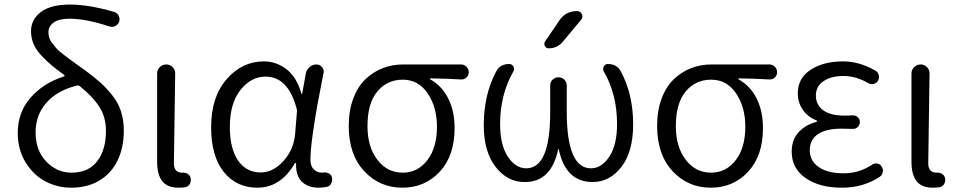

<svg xmlns="http://www.w3.org/2000/svg" viewBox="-20 -829 4297 861"><path d="M300.8 -54.7Q376 -54.7 415.5 -105.5Q455.1 -156.2 455.1 -242.2Q455.1 -304.7 424.8 -351.1Q394.5 -397.5 337.9 -442.4Q332 -447.3 325.2 -445.3Q237.3 -423.8 188.5 -368.7Q139.6 -313.5 139.6 -235.4Q139.6 -154.3 187.5 -104.5Q235.4 -54.7 300.8 -54.7ZM492.2 -775.4Q505.9 -771.5 512.2 -758.8Q518.6 -746.1 514.6 -732.4Q509.8 -718.8 497.1 -712.4Q484.4 -706.1 471.7 -710Q366.2 -745.1 292 -745.1Q244.1 -745.1 220.7 -728Q197.3 -710.9 197.3 -684.6Q197.3 -671.9 200.7 -660.2Q204.1 -648.4 214.4 -635.3Q224.6 -622.1 232.4 -612.8Q240.2 -603.5 259.8 -588.4Q279.3 -573.2 289.1 -565.9Q298.8 -558.6 324.7 -540Q350.6 -521.5 361.3 -513.7Q401.4 -484.4 427.7 -460.9Q454.1 -437.5 481.4 -404.3Q508.8 -371.1 522 -331.1Q535.2 -291 535.2 -244.1Q535.2 -167 507.3 -109.4Q479.5 -51.8 425.8 -19.5Q372.1 12.7 298.8 12.7Q237.3 12.7 183.6 -15.6Q129.9 -43.9 94.7 -101.1Q59.6 -158.2 59.6 -232.4Q59.6 -325.2 116.7 -390.6Q173.8 -456.1 266.6 -486.3Q269.5 -487.3 269.5 -489.7Q269.5 -492.2 267.6 -493.2Q233.4 -517.6 210.9 -536.6Q188.5 -555.7 165 -580.6Q141.6 -605.5 130.4 -632.3Q119.1 -659.2 119.1 -689.5Q119.1 -741.2 163.1 -774.9Q207 -808.6 293.9 -808.6Q378.9 -808.6 492.2 -775.4Z M780.3 12.7Q730.5 12.7 707.5 -16.6Q684.6 -45.9 684.6 -103.5V-499Q684.6 -516.6 696.8 -528.3Q709 -540 725.6 -540Q742.2 -540 753.9 -528.3Q765.6 -516.6 765.6 -500L759.8 -96.7Q759.8 -54.7 796.9 -54.7Q797.9 -54.7 797.9 -54.7Q811.5 -55.7 822.3 -48.8Q833 -42 835 -30.3Q835.9 -26.4 835.9 -22.5Q835.9 -12.7 831.1 -3.9Q824.2 7.8 810.5 10.7Q796.9 12.7 780.3 12.7Z M1133.8 12.7Q1040 12.7 983.4 -58.1Q926.8 -128.9 926.8 -258.8Q926.8 -393.6 996.1 -473.6Q1065.4 -553.7 1163.1 -553.7Q1218.8 -553.7 1264.6 -518.6Q1310.5 -483.4 1332 -408.2Q1332 -407.2 1333.5 -407.2Q1335 -407.2 1335 -408.2L1351.6 -501Q1355.5 -517.6 1368.7 -528.8Q1381.8 -540 1399.4 -540Q1414.1 -540 1424.3 -527.8Q1434.6 -515.6 1430.7 -501Q1413.1 -412.1 1402.8 -356Q1392.6 -299.8 1382.3 -227.1Q1372.1 -154.3 1372.1 -111.3Q1372.1 -85 1386.7 -69.8Q1401.4 -54.7 1424.8 -54.7Q1428.7 -54.7 1432.6 -55.7Q1445.3 -56.6 1456.1 -50.3Q1466.8 -43.9 1468.8 -32.2Q1469.7 -28.3 1469.7 -24.4Q1469.7 -14.6 1464.8 -5.9Q1458 6.8 1445.3 8.8Q1427.7 12.7 1409.2 12.7Q1361.3 12.7 1333 -14.6Q1307.6 -41 1307.6 -88.9Q1307.6 -92.8 1307.6 -96.7Q1307.6 -98.6 1305.7 -98.6Q1303.7 -98.6 1302.7 -97.7Q1239.3 12.7 1133.8 12.7ZM1149.4 -55.7Q1205.1 -55.7 1251.5 -107.4Q1297.9 -159.2 1303.7 -230.5L1311.5 -327.1Q1312.5 -334 1310.5 -340.8Q1272.5 -485.4 1170.9 -485.4Q1105.5 -485.4 1058.1 -425.3Q1010.7 -365.2 1010.7 -259.8Q1010.7 -163.1 1047.4 -109.4Q1084 -55.7 1149.4 -55.7Z M1543.9 -263.7Q1543.9 -333 1564 -386.7Q1584 -440.4 1618.7 -473.6Q1653.3 -506.8 1696.3 -523.4Q1739.3 -540 1788.1 -540H2046.9Q2061.5 -540 2071.8 -529.8Q2082 -519.5 2082 -504.9Q2082 -491.2 2071.8 -481.4Q2061.5 -471.7 2046.9 -472.7Q1985.4 -476.6 1910.2 -477.5Q1908.2 -477.5 1908.2 -475.6Q1908.2 -473.6 1910.2 -472.7Q1961.9 -443.4 1990.2 -387.2Q2018.6 -331.1 2018.6 -253.9Q2018.6 -130.9 1952.1 -59.1Q1885.7 12.7 1784.2 12.7Q1682.6 12.7 1613.3 -61.5Q1543.9 -135.7 1543.9 -263.7ZM1785.2 -54.7Q1853.5 -54.7 1896.5 -110.8Q1939.5 -167 1939.5 -260.7Q1939.5 -348.6 1897.9 -410.2Q1856.4 -471.7 1786.1 -471.7Q1715.8 -471.7 1671.9 -418.5Q1627.9 -365.2 1627.9 -263.7Q1627.9 -169.9 1672.4 -112.3Q1716.8 -54.7 1785.2 -54.7Z M2488.3 -737.3Q2516.6 -779.3 2567.4 -779.3Q2583 -779.3 2589.4 -765.1Q2595.7 -751 2585.9 -740.2L2502.9 -640.6Q2478.5 -612.3 2440.4 -612.3Q2428.7 -612.3 2423.3 -623Q2418 -633.8 2424.8 -643.6ZM2637.7 -12.7Q2515.6 -12.7 2485.4 -161.1Q2485.4 -162.1 2484.4 -162.1Q2483.4 -162.1 2483.4 -161.1Q2453.1 -12.7 2334 -12.7Q2333 -12.7 2332 -12.7Q2254.9 -12.7 2202.1 -81.1Q2149.4 -149.4 2149.4 -267.6Q2149.4 -404.3 2205.1 -508.8Q2222.7 -542 2263.7 -542Q2276.4 -542 2282.2 -530.8Q2288.1 -519.5 2282.2 -508.8Q2222.7 -405.3 2222.7 -272.5Q2222.7 -178.7 2257.3 -126.5Q2292 -74.2 2339.8 -74.2Q2448.2 -74.2 2447.3 -329.1V-445.3Q2447.3 -460.9 2458 -471.7Q2468.8 -482.4 2484.4 -482.4Q2500 -482.4 2510.7 -471.7Q2521.5 -460.9 2521.5 -445.3V-329.1Q2521.5 -74.2 2629.9 -74.2Q2677.7 -74.2 2712.4 -126.5Q2747.1 -178.7 2747.1 -272.5Q2747.1 -406.2 2687.5 -508.8Q2681.6 -519.5 2687.5 -530.8Q2693.4 -542 2706.1 -542Q2747.1 -542 2764.6 -507.8Q2819.3 -405.3 2819.3 -271.5Q2819.3 -149.4 2767.1 -81.1Q2714.8 -12.7 2637.7 -12.7Z M2926.8 -263.7Q2926.8 -333 2946.8 -386.7Q2966.8 -440.4 3001.5 -473.6Q3036.1 -506.8 3079.1 -523.4Q3122.1 -540 3170.9 -540H3429.7Q3444.3 -540 3454.6 -529.8Q3464.8 -519.5 3464.8 -504.9Q3464.8 -491.2 3454.6 -481.4Q3444.3 -471.7 3429.7 -472.7Q3368.2 -476.6 3293 -477.5Q3291 -477.5 3291 -475.6Q3291 -473.6 3293 -472.7Q3344.7 -443.4 3373 -387.2Q3401.4 -331.1 3401.4 -253.9Q3401.4 -130.9 3335 -59.1Q3268.6 12.7 3167 12.7Q3065.4 12.7 2996.1 -61.5Q2926.8 -135.7 2926.8 -263.7ZM3168 -54.7Q3236.3 -54.7 3279.3 -110.8Q3322.3 -167 3322.3 -260.7Q3322.3 -348.6 3280.8 -410.2Q3239.3 -471.7 3168.9 -471.7Q3098.6 -471.7 3054.7 -418.5Q3010.7 -365.2 3010.7 -263.7Q3010.7 -169.9 3055.2 -112.3Q3099.6 -54.7 3168 -54.7Z M3754.9 12.7Q3654.3 12.7 3592.3 -30.8Q3530.3 -74.2 3530.3 -148.4Q3530.3 -202.1 3561 -235.8Q3591.8 -269.5 3640.6 -282.2Q3643.6 -283.2 3643.6 -285.6Q3643.6 -288.1 3641.6 -289.1Q3601.6 -304.7 3579.6 -337.4Q3557.6 -370.1 3557.6 -410.2Q3557.6 -478.5 3615.2 -516.1Q3672.9 -553.7 3759.8 -553.7Q3835 -553.7 3906.2 -511.7Q3918 -504.9 3920.9 -491.2Q3923.8 -477.5 3917 -466.8Q3910.2 -455.1 3897 -452.6Q3883.8 -450.2 3872.1 -457Q3818.4 -488.3 3761.7 -488.3Q3708 -488.3 3673.3 -465.3Q3638.7 -442.4 3638.7 -400.4Q3638.7 -359.4 3670.9 -335Q3703.1 -310.5 3769.5 -310.5Q3785.2 -310.5 3802.7 -311.5Q3816.4 -312.5 3826.2 -303.7Q3835.9 -294.9 3835.9 -281.7Q3835.9 -268.6 3826.2 -259.3Q3816.4 -250 3802.7 -251Q3776.4 -252 3752.9 -252Q3683.6 -252 3647.5 -227.1Q3611.3 -202.1 3611.3 -155.3Q3611.3 -107.4 3651.9 -79.6Q3692.4 -51.8 3763.7 -51.8Q3832 -51.8 3889.6 -89.8Q3900.4 -97.7 3913.6 -95.7Q3926.8 -93.8 3933.6 -82Q3939.5 -73.2 3939.5 -63.5Q3939.5 -60.5 3938.5 -57.6Q3936.5 -43 3924.8 -36.1Q3851.6 12.7 3754.9 12.7Z M4163.1 12.7Q4113.3 12.7 4090.3 -16.6Q4067.4 -45.9 4067.4 -103.5V-499Q4067.4 -516.6 4079.6 -528.3Q4091.8 -540 4108.4 -540Q4125 -540 4136.7 -528.3Q4148.4 -516.6 4148.4 -500L4142.6 -96.7Q4142.6 -54.7 4179.7 -54.7Q4180.7 -54.7 4180.7 -54.7Q4194.3 -55.7 4205.1 -48.8Q4215.8 -42 4217.8 -30.3Q4218.8 -26.4 4218.8 -22.5Q4218.8 -12.7 4213.9 -3.9Q4207 7.8 4193.4 10.7Q4179.7 12.7 4163.1 12.7Z"/></svg>

Font: Gen Jyuu Gothic Normal
Style: Regular
Weight: 300
Designer: [Source Han Sans]
Ryoko NISHIZUKA  (kana & ideographs); Paul D. Hunt (Latin, Greek & Cyrillic); Wenlong ZHANG  (bopomofo
Version: Version 1.002.20150607